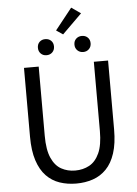

<svg xmlns="http://www.w3.org/2000/svg" viewBox="-68 -1133 857 1197"><g transform="rotate(-5 360.5 -534.5)"><path d="M360.8 13.4Q304.7 13.4 256.8 -2.9Q208.8 -19.2 173.2 -56.1Q137.7 -93 117.8 -153.8Q97.9 -214.5 97.9 -302.4V-733.4H189.9V-299.9Q189.9 -212.2 212.7 -161.4Q235.5 -110.5 274.3 -89.3Q313.1 -68 360.8 -68Q409.8 -68 449 -89.3Q488.3 -110.5 511.7 -161.4Q535 -212.2 535 -299.9V-733.4H624.1V-302.4Q624.1 -214.5 604.3 -153.8Q584.6 -93 548.6 -56.1Q512.7 -19.2 464.6 -2.9Q416.5 13.4 360.8 13.4ZM245.1 -799.8Q223.4 -799.8 209.3 -814Q195.2 -828.2 195.2 -850.3Q195.2 -873.1 209.3 -886.8Q223.4 -900.5 245.1 -900.5Q267.3 -900.5 281.6 -886.8Q295.9 -873.1 295.9 -850.3Q295.9 -828.2 281.6 -814Q267.3 -799.8 245.1 -799.8ZM359.1 -920.2 317.4 -948.3 423.6 -1081.9 481.9 -1041.4ZM474.6 -799.8Q453 -799.8 438.4 -814Q423.8 -828.2 423.8 -850.3Q423.8 -873.1 438.4 -886.8Q453 -900.5 474.6 -900.5Q496.3 -900.5 510.7 -886.8Q525.1 -873.1 525.1 -850.3Q525.1 -828.2 510.7 -814Q496.3 -799.8 474.6 -799.8Z"/></g></svg>

Font: Noto Sans HK Thin
Style: Regular
Weight: 100
Designer: Ryoko NISHIZUKA 西塚涼子 (kana, bopomofo & ideographs); Paul D. Hunt (Latin, Greek & Cyrillic); Sandoll Communications 산돌커뮤니
Foundry: Adobe
Version: Version 2.004-H2;hotconv 1.0.118;makeotfexe 2.5.65603